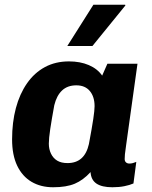

<svg xmlns="http://www.w3.org/2000/svg" viewBox="-20 -780 640 810"><path d="M204 10Q152 10 113 -13Q74 -36 52.5 -81Q31 -126 31 -192Q31 -264 47 -324Q63 -384 94 -428.5Q125 -473 169.5 -497Q214 -521 271 -521Q318 -521 354.5 -505.5Q391 -490 411 -461L433 -511H560L512 -167Q508 -141 507 -129Q506 -117 506 -109Q506 -100 511.5 -95Q517 -90 526 -90Q533 -90 540.5 -92Q548 -94 555 -97L543 -6Q527 1 504.5 5.5Q482 10 454 10Q410 10 387 -5.5Q364 -21 362 -54Q331 -20 295.5 -5Q260 10 204 10ZM265 -92Q301 -92 323.5 -112Q346 -132 355 -172Q368 -241 373.5 -278Q379 -315 379 -332Q379 -372 359 -396Q339 -420 302 -420Q265 -420 242 -398.5Q219 -377 209 -336Q198 -276 192 -236Q186 -196 186 -174Q186 -151 195 -132Q204 -113 221 -102.5Q238 -92 265 -92ZM264 -586 374 -760H508L509 -757L370 -586Z"/></svg>

Font: Chivo Mono
Style: Bold Italic
Weight: 700
Italic angle: -8.05°
Monospace: yes
Version: Version 1.008